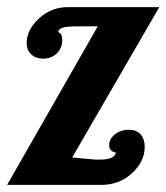

<svg xmlns="http://www.w3.org/2000/svg" viewBox="-20 -520 468 540"><path d="M205 -75Q227 -73 238.5 -72Q250 -71 259 -71Q281 -71 292.5 -76Q304 -81 306 -91Q297 -92 292 -97.5Q287 -103 287 -112Q287 -129 303 -142Q319 -155 343 -155Q364 -155 375.5 -142Q387 -129 387 -107Q387 -66 351.5 -33Q316 0 265 0H0L255 -446H199Q168 -446 156 -442Q144 -438 144 -430Q144 -430 149.5 -426Q155 -422 155 -408Q155 -384 139.5 -369.5Q124 -355 101 -355Q81 -355 68 -367Q55 -379 55 -399Q55 -436 89.5 -468Q124 -500 171 -500H428L183 -77Q186 -77 190.5 -76.5Q195 -76 205 -75Z"/></svg>

Font: Galada
Style: Regular
Weight: 400
Designer: Latin by Pablo Impallari, Bengali by Jeremie Hornus, Yoann Minet, and Juan Bruce
Foundry: black foundry
Version: Version 1.261;PS 1.261;hotconv 1.0.86;makeotf.lib2.5.63406